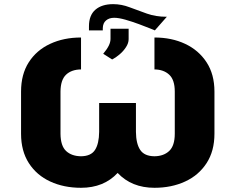

<svg xmlns="http://www.w3.org/2000/svg" viewBox="-20 -892 1130 922"><path d="M779.3 -811.5H781.2L723.6 -746.1Q723.6 -746.1 701.7 -755.1Q679.7 -764.2 647.2 -776.1Q614.7 -788.1 582.3 -797.4Q549.8 -806.6 528.3 -806.6Q504.4 -806.6 489.3 -793.9Q474.1 -781.2 473.6 -756.8V-746.1H407.2V-765.6Q407.2 -818.8 438.2 -845.5Q469.2 -872.1 523.4 -872.1Q563.5 -872.1 602.8 -856.9Q642.1 -841.8 685.3 -826.7Q728.5 -811.5 779.3 -811.5ZM518.6 -606.4 475.6 -633.8Q492.7 -653.8 502 -672.1Q511.2 -690.4 510.7 -707V-753.9H597.7V-704.1Q597.7 -685.1 585.2 -665.8Q572.8 -646.5 554.4 -630.9Q536.1 -615.2 518.6 -606.4ZM369.1 -711.9V-558.6Q323.2 -558.1 297.1 -533.2Q271 -508.3 270.5 -452.1V-250Q271 -191.4 297.6 -166.7Q324.2 -142.1 369.1 -141.6Q417 -142.1 436.3 -172.1Q455.6 -202.1 456.1 -258.8V-397.5H632.8V-258.8Q633.3 -202.1 653.3 -172.1Q673.3 -142.1 721.7 -141.6Q766.1 -142.1 792.7 -167.2Q819.3 -192.4 819.3 -250V-452.1Q819.3 -508.3 792.7 -533.2Q766.1 -558.1 721.7 -558.6V-711.9Q804.2 -711.9 869.1 -681.4Q934.1 -650.9 971.9 -593Q1009.8 -535.2 1009.8 -452.1V-250Q1009.8 -166.5 971.9 -108.4Q934.1 -50.3 868.9 -20.3Q803.7 9.8 721.7 9.8Q612.3 9.8 544.9 -61.5Q478.5 9.8 369.1 9.8Q286.6 9.8 221.4 -20.3Q156.2 -50.3 118.7 -108.4Q81.1 -166.5 81.1 -250V-452.1Q81.1 -535.2 118.2 -593Q155.3 -650.9 220.7 -681.4Q286.1 -711.9 369.1 -711.9Z"/></svg>

Font: Inter Tight Black
Style: Regular
Weight: 900
Designer: Rasmus Andersson
Foundry: rsms
Version: Version 3.004; ttfautohint (v1.8.4.7-5d5b)